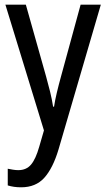

<svg xmlns="http://www.w3.org/2000/svg" viewBox="-20 -557 452 817"><path d="M3 -537H90L176 -232Q185 -200 193 -167.5Q201 -135 206 -103H210Q214 -130 222 -163.5Q230 -197 240 -233L323 -537H409L229 79Q205 159 168.5 199.5Q132 240 70 240Q54 240 40 238Q26 236 13 232V161Q23 163 35 165Q47 167 58 167Q92 167 112 143.5Q132 120 147 67L167 -2Z"/></svg>

Font: Noto Sans Myanmar Condensed
Style: Regular
Weight: 400
Width: 3
Designer: Monotype Design Team
Foundry: Monotype Imaging Inc.
Version: Version 2.107; ttfautohint (v1.8.4.7-5d5b)